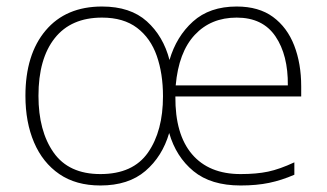

<svg xmlns="http://www.w3.org/2000/svg" viewBox="-20 -559 1003 589"><path d="M706 -539Q774 -539 817.5 -507Q861 -475 882.5 -419.5Q904 -364 904 -294V-263H518Q517 -147 569 -86Q621 -25 718 -25Q767 -25 802.5 -32.5Q838 -40 883 -61V-23Q844 -6 805.5 2Q767 10 718 10Q627 10 573.5 -34Q520 -78 499 -151Q478 -79 426 -34.5Q374 10 288 10Q213 10 162 -25Q111 -60 84.5 -122Q58 -184 58 -265Q58 -392 120 -465.5Q182 -539 293 -539Q380 -539 430.5 -493.5Q481 -448 500 -375Q521 -447 572 -493Q623 -539 706 -539ZM706 -505Q627 -505 577.5 -452Q528 -399 519 -297H863Q864 -390 825 -447.5Q786 -505 706 -505ZM293 -505Q198 -505 148 -442Q98 -379 98 -265Q98 -157 144.5 -91Q191 -25 288 -25Q388 -25 434 -91Q480 -157 480 -264Q480 -333 461 -387.5Q442 -442 400.5 -473.5Q359 -505 293 -505Z"/></svg>

Font: Noto Sans Bengali ExtraLight
Style: Regular
Weight: 200
Designer: Jelle Bosma - Monotype Design Team
Foundry: Monotype Imaging Inc.
Version: Version 2.003; ttfautohint (v1.8.4.7-5d5b)